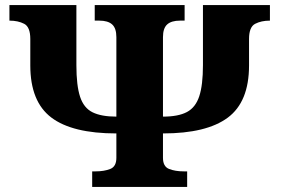

<svg xmlns="http://www.w3.org/2000/svg" viewBox="-20 -734 1125 754"><path d="M342 0V-61H355Q389 -61 413 -70.5Q437 -80 437 -114V-210Q264 -210 181.5 -272.5Q99 -335 99 -477V-581Q99 -628 75 -640.5Q51 -653 17 -653V-714H280V-478Q280 -398 294.5 -354Q309 -310 343.5 -293Q378 -276 437 -276V-588Q437 -623 420.5 -638Q404 -653 370 -653H352V-714H705V-653H687Q653 -653 636.5 -638Q620 -623 620 -588V-276Q680 -276 714 -294Q748 -312 762.5 -356Q777 -400 777 -478V-714H1040V-653Q1006 -653 982 -640.5Q958 -628 958 -581V-477Q958 -334 874.5 -272Q791 -210 620 -210V-114Q620 -80 644 -70.5Q668 -61 702 -61H715V0Z"/></svg>

Font: Noto Serif Black
Style: Regular
Weight: 900
Designer: Monotype Design Team
Foundry: Monotype Imaging Inc.
Version: Version 2.014; ttfautohint (v1.8.4.7-5d5b)